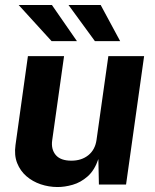

<svg xmlns="http://www.w3.org/2000/svg" viewBox="-20 -743 626 773"><path d="M210.8 10Q176.2 9.8 143.7 -1.1Q111.2 -12.1 86.3 -33.6Q61.5 -55.1 49 -86.6Q36.6 -118.1 42.4 -159.2L92.4 -517H237.9L190.1 -177.8Q185.1 -142 204.4 -119Q223.7 -96.1 267.4 -96.1Q308.5 -96.1 335.9 -118.3Q363.2 -140.5 368.7 -180.3L416.2 -517H560.2L487.5 0H378.2L376 -102.6Q360.6 -57.2 332.7 -32.7Q304.9 -8.3 272.6 0.9Q240.3 10.2 210.8 10ZM187.6 -577.5 55 -723H188.9L289.7 -577.5ZM362 -577.5 255.7 -723H385.3L463.7 -577.5Z"/></svg>

Font: Public Sans Thin
Style: Italic
Weight: 100
Italic angle: -8°
Designer: The Public Sans project authors (U.S. Web Design System). Libre Franklin designed by Pablo Impallari and Rodrigo Fuenzal
Version: Version 2.000